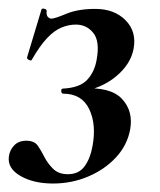

<svg xmlns="http://www.w3.org/2000/svg" viewBox="-20 -422 378 453"><path d="M101 -378Q109 -378 136.5 -389.5Q164 -401 205 -401Q250 -401 276.5 -374Q303 -347 295 -306Q288 -270 253.5 -241.5Q219 -213 168 -205L172 -213Q240 -218 267.5 -189Q295 -160 287 -116Q280 -79 253.5 -50.5Q227 -22 188 -5.5Q149 11 105 11Q59 11 28 -7Q-3 -25 1 -53Q3 -68 13.5 -79Q24 -90 42 -90Q61 -90 69 -78.5Q77 -67 84 -53Q92 -37 105 -24Q118 -11 140 -11Q166 -11 179.5 -29.5Q193 -48 198 -76Q208 -128 190.5 -164.5Q173 -201 129 -201Q125 -201 124.5 -207Q124 -213 129 -213Q168 -215 185.5 -233.5Q203 -252 208 -281Q216 -325 200 -344.5Q184 -364 159 -364Q142 -364 125 -357Q108 -350 91 -332Q74 -314 55 -281Q54 -278 48.5 -280.5Q43 -283 44 -287L78 -400Q80 -403 85.5 -401Q91 -399 90 -396Q89 -386 93 -382Q97 -378 101 -378Z"/></svg>

Font: Cormorant Light
Style: Italic
Weight: 300
Italic angle: -10°
Designer: Christian Thalmann (Catharsis Fonts)
Foundry: Catharsis Fonts
Version: Version 4.000